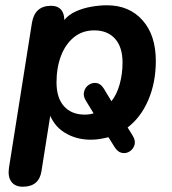

<svg xmlns="http://www.w3.org/2000/svg" viewBox="-20 -519 653 727"><path d="M66 188Q37 188 23 169Q9 150 14 116L101 -433Q112 -497 173 -497Q202 -497 214.5 -478Q227 -459 222 -424L213 -368L211 -398Q209 -426 225 -445Q241 -464 267.5 -476Q294 -488 325.5 -493.5Q357 -499 385 -499Q469 -499 519.5 -442.5Q570 -386 570 -288Q570 -206 541 -139Q512 -72 459 -33L461 -40L482 -6Q494 13 489.5 29Q485 45 471.5 54Q458 63 442 60Q426 57 414 38L389 -2L393 0Q377 4 360 7Q343 10 324 10Q268 10 224.5 -17Q181 -44 164 -97L173 -98L137 129Q128 188 66 188ZM301 -85Q314 -85 323.5 -87Q333 -89 344 -93L338 -84L305 -138Q294 -156 298.5 -172.5Q303 -189 316.5 -198Q330 -207 346 -204.5Q362 -202 374 -182L406 -129L400 -133Q422 -160 433 -199.5Q444 -239 444 -282Q444 -341 415.5 -372.5Q387 -404 337 -404Q292 -404 260 -378Q228 -352 211 -307.5Q194 -263 194 -207Q194 -148 222.5 -116.5Q251 -85 301 -85Z"/></svg>

Font: Nunito Variable Extra Light
Style: Italic
Weight: 200
Italic angle: -9°
Designer: Vernon Adams
Foundry: Vernon Adams
Version: Version 3.602